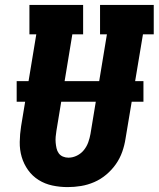

<svg xmlns="http://www.w3.org/2000/svg" viewBox="-20 -755 647 783"><path d="M256 8Q224 8 193.5 1.5Q163 -5 137.5 -21Q112 -37 94.5 -61.5Q77 -86 68.5 -115Q60 -144 60.5 -176Q61 -208 66 -240L128 -615H100V-735H319V-615H275L210 -221Q208 -209 207 -197Q206 -185 207 -173.5Q208 -162 210.5 -150.5Q213 -139 219.5 -130Q226 -121 236.5 -116.5Q247 -112 259 -112Q277 -112 294 -120.5Q311 -129 322.5 -143.5Q334 -158 340 -175Q346 -192 349 -209L416 -615H388V-735H607V-615H563L492 -190Q488 -163 478.5 -136Q469 -109 452.5 -85.5Q436 -62 413.5 -43Q391 -24 364.5 -12.5Q338 -1 310.5 3.5Q283 8 256 8ZM48 -340V-424H565V-340Z"/></svg>

Font: Iosevka Curly Slab HvExObl
Style: Regular
Weight: 900
Width: 7
Italic angle: -9°
Monospace: yes
Designer: Belleve Invis
Foundry: Belleve Invis
Version: Version 11.1.0; ttfautohint (v1.8.3)